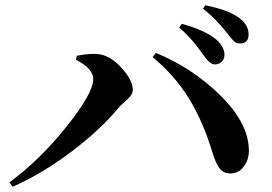

<svg xmlns="http://www.w3.org/2000/svg" viewBox="-20 -774 1040 733"><path d="M800 -528Q781 -528 755 -566Q714 -626 664 -669L674 -683Q768 -657 808 -621Q837 -593 837 -565Q837 -549 826.5 -538.5Q816 -528 800 -528ZM896 -608Q883 -608 873 -617Q863 -626 846 -649Q803 -704 755 -741L764 -754Q855 -735 894 -705Q929 -678 929 -643Q929 -608 896 -608ZM336 -472Q336 -512 270 -546L273 -561Q320 -570 350 -568Q398 -565 442.5 -516.5Q487 -468 487 -431Q487 -420 479.5 -409.5Q472 -399 456 -385Q440 -371 433 -363Q366 -281 254 -196Q142 -111 28 -61L16 -78Q130 -161 233 -289.5Q336 -418 336 -472ZM930 -206Q932 -168 912 -140Q892 -112 862 -112Q833 -111 818 -131.5Q803 -152 790 -195Q756 -308 702.5 -396Q649 -484 563 -556L575 -572Q712 -516 819 -412Q926 -308 930 -206Z"/></svg>

Font: Swei Spring CJKtc
Style: Bold
Weight: 700
Version: Version 1.021